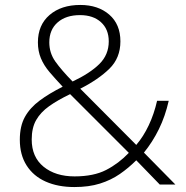

<svg xmlns="http://www.w3.org/2000/svg" viewBox="-20 -745 752 775"><path d="M304 -725Q376 -725 421 -686Q466 -647 466 -578Q466 -511 421.5 -467.5Q377 -424 304 -387L530 -160Q559 -194 580.5 -239.5Q602 -285 614 -338H661Q647 -276 621.5 -224Q596 -172 561 -129L688 0H625L530 -98Q499 -67 463.5 -42.5Q428 -18 383.5 -4Q339 10 280 10Q214 10 164.5 -12Q115 -34 87.5 -77Q60 -120 60 -181Q60 -236 80.5 -273Q101 -310 140 -339Q179 -368 233 -395Q203 -427 180 -454Q157 -481 145 -510Q133 -539 133 -574Q133 -644 180 -684.5Q227 -725 304 -725ZM263 -365Q213 -341 178.5 -316.5Q144 -292 126 -260.5Q108 -229 108 -182Q108 -111 156 -72Q204 -33 281 -33Q358 -33 408.5 -59Q459 -85 500 -128ZM303 -684Q246 -684 212.5 -654.5Q179 -625 179 -574Q179 -531 203.5 -496.5Q228 -462 273 -416Q343 -449 381 -486.5Q419 -524 419 -578Q419 -627 387.5 -655.5Q356 -684 303 -684Z"/></svg>

Font: Noto Sans Oriya ExtraLight
Style: Regular
Weight: 250
Version: Version 2.003